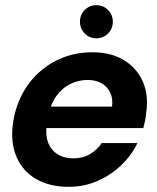

<svg xmlns="http://www.w3.org/2000/svg" viewBox="-20 -710 608 742"><path d="M245 12Q171 12 119 -18.5Q67 -49 43.5 -104.5Q20 -160 30 -232Q38 -291 63.5 -341.5Q89 -392 130 -429.5Q171 -467 223.5 -487.5Q276 -508 337 -508Q409 -508 459 -477.5Q509 -447 532 -394.5Q555 -342 545 -275Q544 -261 541 -245.5Q538 -230 534 -215H122L137 -298H413Q417 -330 405.5 -353Q394 -376 372 -388.5Q350 -401 318 -401Q284 -401 252 -385.5Q220 -370 197.5 -338.5Q175 -307 166 -259L161 -230Q155 -190 165.5 -160.5Q176 -131 201.5 -114.5Q227 -98 263 -98Q300 -98 328 -114.5Q356 -131 373 -157H511Q488 -109 448 -71Q408 -33 356.5 -10.5Q305 12 245 12ZM352 -562Q326 -562 307.5 -580.5Q289 -599 289 -626Q289 -653 307.5 -671.5Q326 -690 352 -690Q379 -690 397.5 -671.5Q416 -653 416 -626Q416 -599 397.5 -580.5Q379 -562 352 -562Z"/></svg>

Font: DM Sans 36pt
Style: Bold Italic
Weight: 700
Italic angle: -10°
Designer: Colophon Foundry, Jonny Pinhorn
Foundry: Colophon Foundry
Version: Version 4.004;gftools[0.9.30]